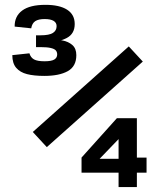

<svg xmlns="http://www.w3.org/2000/svg" viewBox="-20 -754 660 774"><path d="M281.2 -657.2Q281.2 -618 249.5 -601.1Q217.7 -584.2 173.8 -583.8V-595.6Q207.6 -595.3 231.7 -590.9Q255.8 -586.4 271.8 -572.4Q287.7 -558.4 287.7 -531.7Q287.7 -486.5 253.3 -467.2Q218.9 -448 158.7 -448Q116.8 -448 88.9 -455.2Q61 -462.3 45.3 -480.6Q29.7 -498.8 29.6 -531.7L98.6 -539.1Q103.5 -522.1 117.1 -514.5Q130.8 -507 159.5 -507Q187.8 -507 199.2 -514.2Q210.5 -521.3 210.5 -534.5Q210.5 -544.4 204.9 -550.8Q199.2 -557.2 184.4 -560.6Q169.6 -564.1 142.7 -564.1H125.2V-611.7H143.8Q178.2 -611.7 193.2 -621.2Q208.2 -630.7 208.2 -648.7Q208.2 -662.6 196 -669.9Q183.8 -677.2 159.7 -677.2Q135.2 -677.2 122.2 -668.8Q109.2 -660.2 105.8 -639.8L39.1 -646.8Q38.4 -688.6 69.5 -711.5Q100.5 -734.5 163.2 -734.5Q219.9 -734.5 250.6 -714.9Q281.2 -695.2 281.2 -657.2ZM555.7 -505.8 168.7 -160.9 112.2 -222 499.2 -566.9ZM458 0V-211.9L471.6 -207.4L370 -101.8L356.8 -113.8H482.6L507.2 -118.8H570.8V-58H308.7V-118.8L451.2 -277.5H531.8V0Z"/></svg>

Font: Monaspace Radon Var
Style: Regular
Weight: 400
Designer: Riley Cran and the Lettermatic Team
Version: Version 1.000 (Monaspace Radon Var)